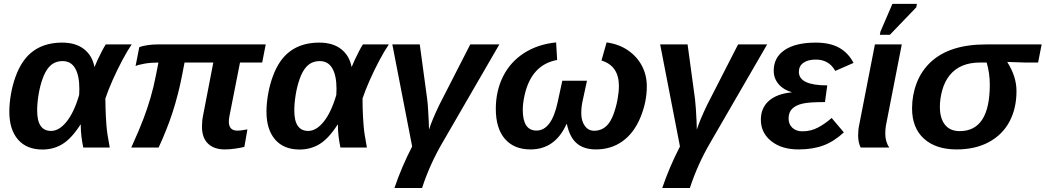

<svg xmlns="http://www.w3.org/2000/svg" viewBox="-20 -756 5358 984"><path d="M298.8 -537.6Q367.7 -537.6 410.2 -504.6Q452.6 -471.7 463.9 -413.6H464.8Q470.2 -427.7 480.7 -450.2Q491.2 -472.7 502.7 -494.6Q514.2 -516.6 522 -528.3H654.8Q632.8 -496.1 606.4 -446.5Q580.1 -397 556.9 -344.7Q533.7 -292.5 520 -251Q520 -225.6 520.8 -202.9Q521.5 -180.2 522.5 -160.2Q523.9 -133.8 525.6 -112.1Q527.3 -90.3 531.2 -64.7Q535.2 -39.1 542.5 0H406.7Q394 -62 394 -109.9V-117.2H392.1Q346.7 -46.4 300.8 -18.1Q254.9 10.3 197.8 10.3Q116.2 10.3 72 -41Q27.8 -92.3 27.8 -183.1Q27.8 -225.6 35.9 -272.5Q43.9 -319.3 59.8 -363.3Q75.7 -407.2 98.1 -439.9Q165.5 -537.6 298.8 -537.6ZM300.8 -442.9Q257.3 -442.9 230 -411.1Q211.4 -389.6 198 -351.8Q184.6 -314 177.5 -270.5Q170.4 -227.1 170.4 -189Q170.4 -85 241.7 -85Q283.2 -85 321.5 -132.8Q359.9 -180.7 385.7 -269.5L386.7 -300.8Q386.7 -368.7 365.2 -405.8Q343.8 -442.9 300.8 -442.9Z M1152.8 -132.3Q1152.8 -86.4 1197.3 -86.4Q1212.9 -86.4 1237.3 -91.3L1248 -92.8L1232.4 -3.4Q1214.8 1.5 1186 5.6Q1157.2 9.8 1132.3 9.8Q1076.2 9.8 1045.7 -20.3Q1015.1 -50.3 1015.1 -106.9Q1015.1 -137.2 1021 -165.5L1073.2 -435.5H925.8Q922.9 -420.4 919.9 -405.3Q917 -390.1 914.1 -375Q895 -274.4 863.8 -178.2Q835.9 -92.8 793 0H652.8Q696.8 -97.2 716.3 -149.9Q735.4 -200.7 751.5 -255.4Q767.6 -310.1 779.3 -371.1L792 -435.5Q752.9 -435.5 720.2 -429.7Q687.5 -423.8 674.8 -417.5L693.8 -514.2Q708.5 -520.5 735.1 -524.4Q761.7 -528.3 785.6 -528.3H1341.8L1323.7 -435.5H1210L1155.8 -160.6Q1152.8 -144.5 1152.8 -132.3Z M1616.7 -537.6Q1685.5 -537.6 1728 -504.6Q1770.5 -471.7 1781.7 -413.6H1782.7Q1788.1 -427.7 1798.6 -450.2Q1809.1 -472.7 1820.6 -494.6Q1832 -516.6 1839.8 -528.3H1972.7Q1950.7 -496.1 1924.3 -446.5Q1897.9 -397 1874.8 -344.7Q1851.6 -292.5 1837.9 -251Q1837.9 -225.6 1838.6 -202.9Q1839.4 -180.2 1840.3 -160.2Q1841.8 -133.8 1843.5 -112.1Q1845.2 -90.3 1849.1 -64.7Q1853 -39.1 1860.4 0H1724.6Q1711.9 -62 1711.9 -109.9V-117.2H1710Q1664.6 -46.4 1618.7 -18.1Q1572.8 10.3 1515.6 10.3Q1434.1 10.3 1389.9 -41Q1345.7 -92.3 1345.7 -183.1Q1345.7 -225.6 1353.8 -272.5Q1361.8 -319.3 1377.7 -363.3Q1393.6 -407.2 1416 -439.9Q1483.4 -537.6 1616.7 -537.6ZM1618.7 -442.9Q1575.2 -442.9 1547.9 -411.1Q1529.3 -389.6 1515.9 -351.8Q1502.4 -314 1495.4 -270.5Q1488.3 -227.1 1488.3 -189Q1488.3 -85 1559.6 -85Q1601.1 -85 1639.4 -132.8Q1677.7 -180.7 1703.6 -269.5L1704.6 -300.8Q1704.6 -368.7 1683.1 -405.8Q1661.6 -442.9 1618.7 -442.9Z M2248.5 -26.4Q2182.6 85.9 2143.1 207.5H2001.5Q2037.6 100.6 2092.3 -5.4L1990.7 -528.3H2131.3L2169.4 -247.6Q2171.9 -229 2173.8 -197.5Q2175.8 -166 2177.2 -136.2Q2178.7 -106.4 2178.7 -91.8Q2193.8 -140.1 2231.4 -218.3L2390.1 -528.3H2539.1Z M2959 -174.8Q2959 -136.2 2977.1 -111.1Q2995.1 -85.9 3024.9 -85.9Q3064.9 -85.9 3092.3 -114.7Q3110.4 -133.8 3123.8 -169.4Q3137.2 -205.1 3144.5 -244.6Q3151.9 -284.2 3151.9 -314.9Q3151.9 -418.9 3062.5 -445.8L3088.9 -538.6Q3152.3 -529.8 3198.5 -498Q3244.6 -466.3 3269.8 -418.7Q3294.9 -371.1 3294.9 -313.5Q3294.9 -232.9 3262.2 -154.3Q3229.5 -74.7 3170.9 -32.5Q3112.3 9.8 3034.2 9.8Q2972.2 9.8 2935.8 -21.5Q2899.4 -52.7 2885.3 -120.1H2883.3Q2824.7 9.8 2698.7 9.8Q2614.3 9.8 2567.6 -44.2Q2521 -98.1 2521 -198.2Q2521 -290 2558.6 -365.2Q2596.2 -439.5 2666.5 -484.4Q2736.8 -529.3 2830.1 -538.6L2835.4 -448.7Q2703.6 -424.8 2668.5 -268.1Q2659.2 -226.1 2659.2 -192.9Q2659.2 -86.9 2729.5 -86.9Q2806.6 -86.9 2837.9 -231.9L2861.8 -342.3H2988.3L2966.3 -240.7Q2959 -209.5 2959 -174.8Z M3621.1 -26.4Q3555.2 85.9 3515.6 207.5H3374Q3410.2 100.6 3464.8 -5.4L3363.3 -528.3H3503.9L3542 -247.6Q3544.4 -229 3546.4 -197.5Q3548.3 -166 3549.8 -136.2Q3551.3 -106.4 3551.3 -91.8Q3566.4 -140.1 3604 -218.3L3762.7 -528.3H3911.6Z M4092.3 -83Q4135.7 -83 4172.1 -102.3Q4208.5 -121.6 4242.2 -151.4L4304.7 -77.6Q4254.9 -31.2 4200.2 -10.7Q4145.5 9.8 4071.8 9.8Q3985.8 9.8 3932.6 -32.7Q3879.4 -75.2 3879.4 -142.6Q3879.4 -202.1 3919.7 -238.5Q3960 -274.9 4037.1 -282.7L4037.6 -283.7Q3994.6 -295.9 3970 -325.2Q3945.3 -354.5 3945.3 -393.6Q3945.3 -461.9 4001.5 -499.8Q4057.6 -537.6 4160.6 -537.6Q4232.4 -537.6 4279.5 -512Q4326.7 -486.3 4354.5 -433.6L4260.7 -392.6Q4228.5 -450.7 4161.1 -450.7Q4120.6 -450.7 4097.4 -434.1Q4074.2 -417.5 4074.2 -387.7Q4074.2 -318.4 4219.7 -318.4L4208 -232.9Q4127 -232.9 4093.8 -225.1Q4059.1 -217.3 4040.3 -199Q4021.5 -180.7 4021.5 -148.4Q4021.5 -119.6 4040.8 -101.3Q4060.1 -83 4092.3 -83Z M4517.1 -70.8Q4517.1 -28.8 4537.6 0H4391.1Q4386.2 -7.8 4382.1 -24.7Q4377.9 -41.5 4377.9 -60.5Q4377.9 -90.8 4383.3 -115.2L4463.9 -528.3H4601.6L4520 -110.8Q4517.1 -94.2 4517.1 -70.8ZM4675.8 -718.3 4540.5 -577.6H4489.3L4492.2 -593.8L4553.7 -736.3H4679.2Z M4882.8 9.8Q4775.9 9.8 4715.1 -45.4Q4654.3 -100.6 4654.3 -200.7Q4654.3 -268.6 4678 -330.6Q4701.7 -392.6 4750 -438Q4847.2 -528.3 5032.2 -528.3H5318.4L5300.3 -435.5H5234.9L5143.6 -438.5L5143.1 -436.5Q5189.5 -363.8 5189.5 -289.1Q5189.5 -200.2 5153.3 -132.3Q5116.7 -64.5 5047.1 -27.3Q4977.5 9.8 4882.8 9.8ZM4898.4 -84Q5052.7 -84 5052.7 -322.3Q5052.7 -381.3 5036.6 -435.5H5002Q4900.9 -435.5 4848.1 -371.6Q4821.8 -339.4 4809.3 -294.9Q4796.9 -250.5 4796.9 -208Q4796.9 -149.4 4823 -116.7Q4849.1 -84 4898.4 -84Z"/></svg>

Font: Arimo
Style: Bold Italic
Weight: 700
Italic angle: -12°
Designer: Steve Matteson
Foundry: Monotype Imaging Inc.
Version: Version 1.33